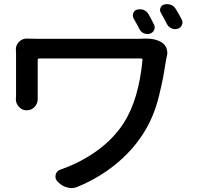

<svg xmlns="http://www.w3.org/2000/svg" viewBox="-20 -874 988 952"><path d="M698.2 -682.6Q703.1 -682.6 708 -682.6Q751 -682.6 781.2 -664.1Q797.9 -653.3 805.7 -634.8Q809.6 -623 809.6 -611.3Q809.6 -604.5 807.6 -596.7Q805.7 -588.9 804.7 -584Q794.9 -523.4 789.1 -491.7Q783.2 -460 769.5 -403.3Q755.9 -346.7 736.3 -299.8Q716.8 -252.9 690.4 -211.9Q635.7 -126 551.8 -58.1Q467.8 9.8 365.2 51.8Q349.6 58.6 334 58.6Q324.2 58.6 314.5 55.7Q289.1 49.8 270.5 31.2L264.6 25.4Q254.9 14.6 254.9 2Q254.9 -2.9 255.9 -7.8Q260.7 -26.4 279.3 -33.2Q377 -66.4 460 -126Q543 -185.5 593.8 -264.6Q668 -380.9 686.5 -576.2Q687.5 -584 679.7 -584H174.8Q167 -584 167 -577.1V-398.4V-383.8Q167 -360.4 151.4 -343.8Q135.7 -327.1 112.8 -327.1Q89.8 -327.1 74.2 -343.8Q58.6 -360.4 58.6 -382.8L59.6 -398.4V-611.3L58.6 -628.9Q58.6 -650.4 74.2 -666.5Q89.8 -682.6 111.3 -682.6Q112.3 -682.6 112.3 -682.6Q138.7 -681.6 168 -681.6H666Q684.6 -681.6 698.2 -682.6ZM778.3 -809.6Q770.5 -821.3 775.4 -834.5Q780.3 -847.7 793.9 -851.6Q801.8 -853.5 808.6 -853.5Q817.4 -853.5 826.2 -850.6Q841.8 -844.7 850.6 -831.1Q866.2 -806.6 880.9 -777.3Q884.8 -770.5 884.8 -762.7Q884.8 -756.8 881.8 -750Q876 -736.3 861.3 -731.4Q854.5 -729.5 847.7 -729.5Q838.9 -729.5 830.1 -733.4Q815.4 -740.2 807.6 -754.9Q793.9 -782.2 778.3 -809.6ZM642.6 -782.2Q638.7 -790 638.7 -797.9Q638.7 -802.7 640.6 -808.6Q645.5 -822.3 659.2 -826.2Q667 -828.1 673.8 -828.1Q682.6 -828.1 691.4 -825.2Q707 -819.3 715.8 -804.7Q730.5 -779.3 743.2 -752.9Q747.1 -746.1 747.1 -739.3Q747.1 -732.4 744.1 -725.6Q738.3 -711.9 723.6 -707Q716.8 -705.1 710.9 -705.1Q702.1 -705.1 693.4 -709Q677.7 -715.8 670.9 -730.5Q657.2 -757.8 642.6 -782.2Z"/></svg>

Font: Gen Jyuu Gothic P Medium
Style: Regular
Weight: 500
Designer: [Source Han Sans]
Ryoko NISHIZUKA  (kana & ideographs); Paul D. Hunt (Latin, Greek & Cyrillic); Wenlong ZHANG  (bopomofo
Version: Version 1.002.20150607